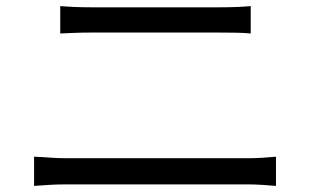

<svg xmlns="http://www.w3.org/2000/svg" viewBox="-20 -671 1040 631"><path d="M178 -651Q202 -649 227 -648Q252 -647 277 -647Q293 -647 327 -647Q361 -647 404.5 -647Q448 -647 495.5 -647Q543 -647 586 -647Q629 -647 660.5 -647Q692 -647 705 -647Q732 -647 757.5 -648Q783 -649 804 -651V-561Q783 -563 756.5 -563.5Q730 -564 705 -564Q693 -564 660.5 -564Q628 -564 583.5 -564Q539 -564 490.5 -564Q442 -564 398 -564Q354 -564 321.5 -564Q289 -564 277 -564Q251 -564 226 -563Q201 -562 178 -561ZM92 -156Q118 -155 144 -153Q170 -151 197 -151Q209 -151 244.5 -151Q280 -151 330.5 -151Q381 -151 439 -151Q497 -151 554.5 -151Q612 -151 662.5 -151Q713 -151 748.5 -151Q784 -151 796 -151Q819 -151 842 -152.5Q865 -154 887 -156V-60Q865 -62 840.5 -63.5Q816 -65 796 -65Q784 -65 748.5 -65Q713 -65 662.5 -65Q612 -65 554.5 -65Q497 -65 439 -65Q381 -65 330.5 -65Q280 -65 244.5 -65Q209 -65 197 -65Q170 -65 143.5 -63.5Q117 -62 92 -60Z"/></svg>

Font: Noto Sans TC
Style: Regular
Weight: 400
Designer: Ryoko NISHIZUKA  (kana, bopomofo & ideographs); Paul D. Hunt (Latin, Greek & Cyrillic); Sandoll Communications , Soo-you
Foundry: Adobe
Version: Version 2.004-H2;hotconv 1.0.118;makeotfexe 2.5.65603